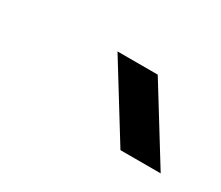

<svg xmlns="http://www.w3.org/2000/svg" viewBox="-42 -959 324 281"><g transform="rotate(30 120.0 -818.5)"><path d="M172 -757 96 -880H164L240 -757Z"/></g></svg>

Font: MuseoModerno Light
Style: Italic
Weight: 300
Italic angle: -9°
Designer: Pablo Cosgaya, Héctor Gatti, Marcela Romero, and the Authors of The MuseoModerno Project.
Foundry: Omnibus-Type Team
Version: Version 1.003